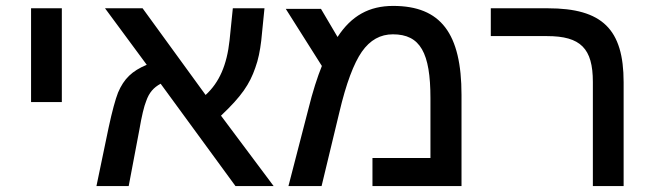

<svg xmlns="http://www.w3.org/2000/svg" viewBox="-20 -629 2208 649"><path d="M85 -284H189V-601H85Z M335 -601 476 -410C426 -389 399 -363 379 -316C370 -293 359 -253 347 -197L306 0H415L451 -190C459 -237 467 -270 474 -287C484 -316 499 -333 523 -346L776 0H905L727 -238C797 -304 824 -345 843 -400C853 -427 859 -458 863 -491L874 -601H767L756 -493C747 -409 721 -350 675 -308L462 -601Z M1309 -609C1228 -609 1168 -576 1121 -504L1065 -599H946L1068 -406C1053 -369 1037 -320 1022 -259L955 0H1067L1127 -249C1150 -347 1176 -415 1203 -454C1231 -494 1266 -513 1308 -513C1401 -513 1435 -450 1435 -297V-95H1239V0H1540V-308C1540 -516 1470 -609 1309 -609Z M2088 0V-351C2088 -530 2016 -601 1832 -601H1639V-507H1829C1943 -507 1984 -465 1984 -352V0Z"/></svg>

Font: Noto Sans Hebrew Droid Medium
Style: Regular
Weight: 500
Designer: Monotype Design Team
Foundry: Monotype Imaging Inc.
Version: Version 1.100